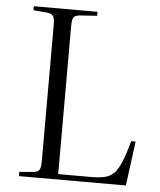

<svg xmlns="http://www.w3.org/2000/svg" viewBox="-52 -768 680 814"><g transform="rotate(5 288.0 -361.5)"><path d="M59 0V-18L119 -23Q138 -25 144 -35Q150 -45 150 -72V-654Q150 -679 143.5 -689Q137 -699 117 -701L59 -706V-723H330V-706L256 -701Q237 -699 230.5 -690Q224 -681 224 -653V-23H361Q398 -23 422 -28.5Q446 -34 462 -51Q478 -68 491.5 -100.5Q505 -133 520 -189H539L514 0Z"/></g></svg>

Font: Literata 60pt Light
Style: Regular
Weight: 300
Designer: Latin by Veronika Burian and Jose Scaglione. Greek by Irene Vlachou. Cyrillic by Vera Evstafieva.
Foundry: TypeTogether
Version: Version 3.103;gftools[0.9.29]